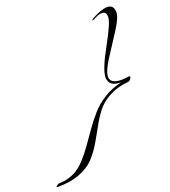

<svg xmlns="http://www.w3.org/2000/svg" viewBox="-289 -813 932 1050"><g transform="rotate(-20 177.0 -288.0)"><path d="M-140 125Q-140 120 -122 112Q-31 112 33 42Q62 11 89 -27.5Q116 -66 145 -107Q174 -148 206 -184.5Q238 -221 285 -250Q332 -279 388 -291Q316 -291 316 -345Q316 -390 379.5 -504.5Q443 -619 443 -651Q443 -683 419 -683Q399 -683 379.5 -672.5Q360 -662 358 -662Q356 -662 356 -664.5Q356 -667 365 -673Q423 -704 455 -704Q494 -704 494 -660Q494 -629 453 -566Q412 -503 371 -439.5Q330 -376 330 -344Q330 -303 395 -303Q405 -303 441 -307Q445 -307 445 -302Q445 -297 437.5 -288.5Q430 -280 422 -280Q358 -274 311 -248.5Q264 -223 236 -186.5Q208 -150 185 -107.5Q162 -65 137.5 -23.5Q113 18 81.5 52Q50 86 -4 107Q-58 128 -131 128Q-140 128 -140 125Z"/></g></svg>

Font: Herr Von Muellerhoff
Style: Regular
Weight: 400
Version: Version 1.000